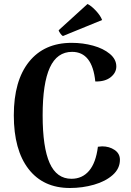

<svg xmlns="http://www.w3.org/2000/svg" viewBox="-20 -925 656 959"><path d="M49 -349Q49 -522 125 -616.5Q201 -711 338 -711Q394 -711 445 -697Q496 -683 528.5 -656Q561 -629 561 -593Q561 -562 533 -539.5Q505 -517 456 -518Q441 -666 340 -666Q265 -666 229 -587.5Q193 -509 193 -349Q193 -189 228 -110.5Q263 -32 337 -32Q391 -32 425 -72Q459 -112 469 -192Q483 -194 490 -194Q526 -194 552.5 -176Q579 -158 579 -127Q579 -83 543 -51Q507 -19 449.5 -2.5Q392 14 329 14Q196 14 122.5 -81Q49 -176 49 -349ZM294 -745Q288 -748 280.5 -759Q273 -770 273 -774L417 -905Q435 -897 458.5 -872Q482 -847 490 -825Z"/></svg>

Font: Arima Madurai Black
Style: Regular
Weight: 900
Designer: Joana Correia and Natanael Gama
Foundry: NDISCOVER
Version: Version 1.019